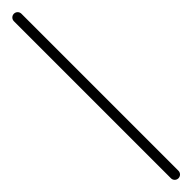

<svg xmlns="http://www.w3.org/2000/svg" viewBox="42 -271 542 542"><g transform="rotate(45 313.5 0.0)"><path d="M0 -15C-8.3 -15 -15 -8.3 -15 0C-15 8.3 -8.3 15 0 15C209 15 418 15 627 15C635.3 15 642 8.3 642 0C642 -8.3 635.3 -15 627 -15C418 -15 209 -15 0 -15Z"/></g></svg>

Font: FRB American Cursive Just Baseline
Style: Italic
Weight: 400
Italic angle: -25°
Version: Version 2.0;Modular Font Editor K font №1